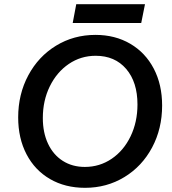

<svg xmlns="http://www.w3.org/2000/svg" viewBox="-20 -883 825 919"><path d="M67 -321Q67 -432 115.5 -522.5Q164 -613 248.5 -664.5Q333 -716 437 -716Q531 -716 603.5 -673.5Q676 -631 716 -554.5Q756 -478 756 -378Q756 -267 708 -177Q660 -87 575.5 -35.5Q491 16 387 16Q292 16 219.5 -26Q147 -68 107 -144.5Q67 -221 67 -321ZM386 -84Q457 -84 514.5 -123Q572 -162 605 -230.5Q638 -299 638 -383Q638 -490 584 -553Q530 -616 438 -616Q367 -616 309.5 -577Q252 -538 218.5 -470Q185 -402 185 -318Q185 -248 210 -195Q235 -142 280.5 -113Q326 -84 386 -84ZM674 -863 656 -773H328L345 -863Z"/></svg>

Font: MedMera Sans Semibold
Style: Italic
Weight: 600
Italic angle: -11°
Designer: Kasper Nordkvist
Foundry: UNCUT.wtf
Version: Version 1.300